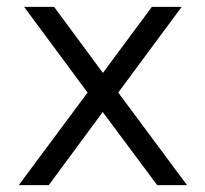

<svg xmlns="http://www.w3.org/2000/svg" viewBox="-20 -537 596 557"><path d="M522.5 0H436L278 -212L121.5 0H34.5L234 -268.5L50 -517H137L278.5 -325.5L420.5 -517H507L323 -268.5Z"/></svg>

Font: Public Sans Thin Light
Style: Regular
Weight: 300
Version: Version 1.007